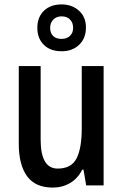

<svg xmlns="http://www.w3.org/2000/svg" viewBox="-20 -839 557 869"><path d="M449 -540V0H370L358 -71H352Q332 -31 297 -10.5Q262 10 219 10Q140 10 102.5 -41.5Q65 -93 65 -188V-540H164V-207Q164 -76 241 -76Q303 -76 326.5 -122Q350 -168 350 -259V-540ZM259 -607Q208 -607 178.5 -636Q149 -665 149 -713Q149 -761 178.5 -790Q208 -819 259 -819Q306 -819 337.5 -790.5Q369 -762 369 -715Q369 -666 338.5 -636.5Q308 -607 259 -607ZM259 -663Q282 -663 296.5 -676.5Q311 -690 311 -713Q311 -736 297 -750.5Q283 -765 259 -765Q236 -765 221.5 -750.5Q207 -736 207 -713Q207 -690 220 -676.5Q233 -663 259 -663Z"/></svg>

Font: Noto Sans Hebrew Condensed Medium
Style: Regular
Weight: 500
Width: 3
Designer: Monotype Design Team
Foundry: Monotype Imaging Inc.
Version: Version 2.004; ttfautohint (v1.8.4.7-5d5b)